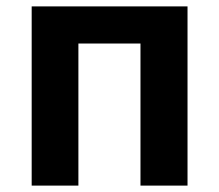

<svg xmlns="http://www.w3.org/2000/svg" viewBox="-20 -580 685 600"><path d="M79 0H225V-444H419V0H566V-560H79Z"/></svg>

Font: Source Han Sans SC Bold
Style: Regular
Weight: 700
Designer: Ryoko NISHIZUKA (kana & ideographs); Paul D. Hunt (Latin, Greek & Cyrillic); Wenlong ZHANG (bopomofo); Sandoll Communica
Foundry: Adobe Systems Incorporated
Version: Version 1.001;PS 1.001;hotconv 1.0.78;makeotf.lib2.5.61930